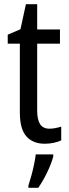

<svg xmlns="http://www.w3.org/2000/svg" viewBox="-20 -678 330 919"><path d="M217 -62Q231 -62 246 -65Q261 -68 273 -72V-6Q258 1 237.5 5.5Q217 10 194 10Q138 10 106.5 -25Q75 -60 75 -140V-469H17V-512L78 -538L104 -658H158V-537H267V-469H158V-148Q158 -105 172 -83.5Q186 -62 217 -62ZM235 71Q226 105 205.5 147.5Q185 190 163 221H116V210Q122 192 129.5 165Q137 138 143 109.5Q149 81 151 61H235Z"/></svg>

Font: Noto Sans Thai Cond
Style: Regular
Weight: 400
Width: 3
Designer: Monotype Design Team
Foundry: Monotype Imaging Inc.
Version: Version 2.002; ttfautohint (v1.8.4.7-5d5b)